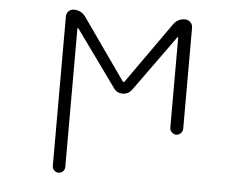

<svg xmlns="http://www.w3.org/2000/svg" viewBox="-52 -609 1104 869"><g transform="rotate(5 500.0 -174.5)"><path d="M498 -240.2Q499 -238.3 502 -238.3Q504.9 -238.3 505.9 -240.2L701.2 -516.6Q720.7 -544.9 754.9 -544.9Q768.6 -544.9 778.8 -534.7Q789.1 -524.4 789.1 -510.7V-50.8Q789.1 -39.1 780.3 -30.3Q771.5 -21.5 759.8 -21.5Q748 -21.5 739.3 -30.3Q730.5 -39.1 730.5 -50.8V-459Q730.5 -460.9 729 -461.4Q727.5 -461.9 726.6 -460.9L543 -206.1Q527.3 -185.5 501.5 -185.5Q475.6 -185.5 460.9 -207L276.4 -462.9Q275.4 -463.9 273.9 -463.4Q272.5 -462.9 272.5 -460.9V168Q272.5 179.7 264.2 188Q255.9 196.3 244.1 196.3Q232.4 196.3 224.1 188Q215.8 179.7 215.8 168V-511.7Q215.8 -525.4 225.6 -535.2Q235.4 -544.9 249 -544.9Q283.2 -544.9 302.7 -517.6Z"/></g></svg>

Font: Rounded Mgen+ 2m light
Style: Regular
Weight: 200
Designer: [Source Han Sans]
Ryoko NISHIZUKA  (kana & ideographs); Paul D. Hunt (Latin, Greek & Cyrillic); Wenlong ZHANG  (bopomofo
Version: Version 1.059.20150602